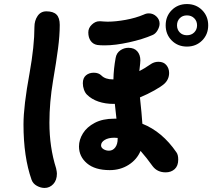

<svg xmlns="http://www.w3.org/2000/svg" viewBox="-20 -858 1048 948"><path d="M798 -733Q798 -778 828 -808Q858 -838 903 -838Q948 -838 978 -808Q1008 -778 1008 -733Q1008 -688 978 -658Q948 -628 903 -628Q858 -628 828 -658Q798 -688 798 -733ZM953 -733Q953 -754 939 -768Q925 -782 903 -782Q881 -782 867.5 -768Q854 -754 854 -733Q854 -712 867.5 -698Q881 -684 903 -684Q925 -684 939 -698Q953 -712 953 -733ZM242 -460Q224 -353 224 -252Q224 -131 257 -27Q261 -9 261 -1Q261 32 243 51Q225 70 200 70Q181 70 162 59.5Q143 49 136 30Q96 -83 96 -244Q96 -334 126 -497Q150 -631 150 -725Q150 -756 165.5 -779Q181 -802 209 -802Q243 -802 259 -786Q275 -770 275 -735Q275 -683 266.5 -618Q258 -553 242 -460ZM416 -698Q416 -720 433.5 -736.5Q451 -753 470 -753Q484 -753 489 -752Q497 -751 511 -751Q551 -751 600.5 -760Q650 -769 690 -786Q702 -792 715 -792Q736 -792 752 -777Q768 -762 768 -741Q768 -726 758 -708.5Q748 -691 733 -685Q685 -664 617 -649Q549 -634 497 -634Q473 -634 460 -636Q439 -640 427.5 -656.5Q416 -673 416 -698ZM860 -70Q860 -39 842.5 -23Q825 -7 798 -7Q757 -7 734 -37Q704 -79 674 -113Q656 -70 615 -44Q574 -18 522 -18Q449 -18 409.5 -51.5Q370 -85 370 -135Q370 -168 389.5 -199.5Q409 -231 448 -251.5Q487 -272 544 -272H555Q552 -305 547 -345H540Q500 -345 466 -356.5Q432 -368 409 -391Q400 -400 394.5 -415.5Q389 -431 389 -447Q389 -473 404.5 -486Q420 -499 443 -499Q467 -499 481 -485Q500 -466 537 -466H540Q541 -518 551 -572Q555 -596 573.5 -609Q592 -622 614 -622Q643 -622 658 -604.5Q673 -587 673 -560Q673 -550 672 -544L668 -507Q692 -519 721 -539Q740 -553 762 -553Q788 -553 801.5 -536.5Q815 -520 815 -498Q815 -466 791 -444Q775 -430 742 -411.5Q709 -393 671 -377Q680 -294 683 -247Q781 -208 851 -106Q860 -94 860 -70ZM561 -173V-177Q555 -178 544 -178Q515 -178 497 -167Q479 -156 479 -140Q479 -129 491 -121.5Q503 -114 518 -114Q537 -114 549 -130Q561 -146 561 -173Z"/></svg>

Font: Tsukimi Rounded
Style: Bold
Weight: 700
Designer: Takashi Funayama
Foundry: Takashi Funayama
Version: Version 1.032; ttfautohint (v1.8.3)